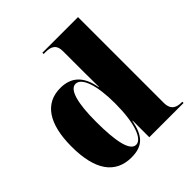

<svg xmlns="http://www.w3.org/2000/svg" viewBox="-202 -914 1078 1078"><g transform="rotate(-45 337.5 -375.0)"><path d="M235 10C325 10 364 -33 383 -132H385V0H657V-10H651C618 -10 579 -19 579 -79V-760H296V-750H310C352 -750 384 -739 384 -684V-599C384 -556 384 -478 385 -400H383C365 -504 311 -549 227 -549C106 -549 39 -454 39 -271C39 -86 106 10 235 10ZM303 -22C256 -22 235 -113 235 -273C235 -420 258 -505 304 -505C352 -505 384 -415 384 -271C384 -113 349 -22 303 -22Z"/></g></svg>

Font: Noto Serif Display Black
Style: Regular
Weight: 900
Designer: Monotype Design Team
Foundry: Monotype Imaging Inc.
Version: Version 2.009